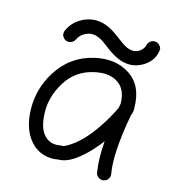

<svg xmlns="http://www.w3.org/2000/svg" viewBox="-122 -744 780 854"><g transform="rotate(20 267.5 -317.0)"><path d="M481 -339.4Q484.9 -324.7 478 -302.2Q460.4 -117.2 484.9 -27.3Q488.3 -14.6 481.7 -3.4Q475.1 7.8 462.6 11.2Q450.2 14.6 438.7 8.1Q427.2 1.5 423.8 -11.2Q408.7 -67.9 407.7 -153.8Q360.8 -78.6 308.1 -36.1Q275.9 -10.3 241.7 -6.8Q206.5 3.4 172.1 -4.4Q137.7 -12.2 111.3 -37.1Q60.1 -85.4 50.5 -178Q41 -270.5 83.5 -354Q134.3 -453.6 237.8 -486.8Q328.6 -516.6 400.1 -478.5Q471.7 -440.4 481 -339.4ZM417.5 -335Q411.1 -400.9 366.9 -424.3Q322.8 -447.8 257.3 -426.3Q179.2 -401.4 142.6 -329.8Q106 -258.3 113.3 -186.8Q120.6 -115.2 152.1 -85.7Q183.6 -56.2 227.1 -68.8Q231 -69.8 239 -70.3Q247.1 -70.8 272 -90.3Q337.9 -142.1 394.5 -264.2Q409.2 -295.9 415.5 -314.9Q416.5 -324.7 417.5 -335ZM499.5 -621.1Q499.5 -574.7 463.4 -543Q390.1 -480 287.1 -544.4Q265.1 -558.1 247.8 -568.4Q230.5 -578.6 208.5 -582.3Q186.5 -585.9 164.3 -573Q142.1 -560.1 132.8 -535.6Q129.9 -526.9 121.1 -520.5Q112.3 -514.2 101.1 -514.2Q89.8 -514.2 80.6 -523.4Q71.3 -532.7 71.3 -542.2Q71.3 -551.8 73.2 -557.1Q89.8 -603 132.3 -627.9Q206.1 -670.9 294.4 -615.2Q337.4 -587.9 353.3 -581.3Q369.1 -574.7 386.2 -575Q403.3 -575.2 418.2 -588.1Q433.1 -601.1 435.5 -616.2Q438 -631.3 447 -639.4Q456.1 -647.5 468.5 -647.5Q481 -647.5 490.2 -638.2Q499.5 -628.9 499.5 -621.1Z"/></g></svg>

Font: Chilanka
Style: Regular
Weight: 400
Designer: Santhosh Thottingal <santhosh.thottingal@gmail.com>
Foundry: Swathanthra Malayalam Computing(SMC)
Version: Version 1.3; 20181103